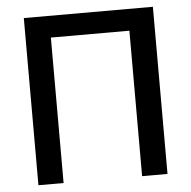

<svg xmlns="http://www.w3.org/2000/svg" viewBox="-51 -758 806 809"><g transform="rotate(-5 352.0 -353.5)"><path d="M625 0H517.6V-615.2H185.5V0H79.1V-707H625Z"/></g></svg>

Font: Pretendard GOV Medium
Style: Regular
Weight: 500
Designer: Base glyphs from Inter by Rasmus Andersson; Hangeul glyphs from Noto Sans CJK(Source Han Sans) by Jang Soo-young and Kan
Foundry: Kil Hyung-jin
Version: Version 1.309